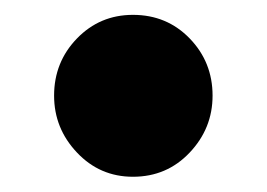

<svg xmlns="http://www.w3.org/2000/svg" viewBox="-20 -380 350 252"><path d="M154.5 -148Q111 -148 81 -179.8Q51 -211.5 51 -254.5Q51 -298.5 81 -329.5Q111 -360.5 154.5 -360.5Q199 -360.5 229 -329.5Q259 -298.5 259 -254.5Q259 -211.5 229 -179.8Q199 -148 154.5 -148Z"/></svg>

Font: Fraunces 9pt S100
Style: Bold
Weight: 700
Version: Version 1.000; ttfautohint (v1.8.3)